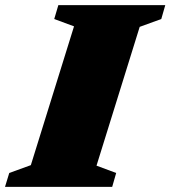

<svg xmlns="http://www.w3.org/2000/svg" viewBox="-50 -727 664 747"><path d="M238 -624.5 161 -653 177 -707H593L577.5 -653L493.5 -622.5L325.5 -82.5L402 -54L386.5 0H-30.5L-14 -54L70 -84.5Z"/></svg>

Font: Newsreader 6pt ExtraBold
Style: Italic
Weight: 800
Italic angle: -17°
Designer: Hugues Gentile
Foundry: Production Type
Version: Version 1.003; ttfautohint (v1.8.3)